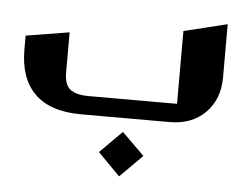

<svg xmlns="http://www.w3.org/2000/svg" viewBox="-46 -432 921 702"><g transform="rotate(5 414.5 -80.5)"><path d="M762.2 -375V-180.2Q762.2 -99.1 712.6 -49.6Q663.1 0 582 0H257.8Q143.1 0 86.4 -56.2Q29.8 -112.3 29.8 -217.8V-269L189 -294.9V-147.9Q189 -103.5 210.4 -86.2Q231.9 -68.8 278.8 -68.8H603V-335.9ZM415 50.8 497.1 131.8 415 213.9 334 131.8Z"/></g></svg>

Font: Wesal
Style: Regular
Weight: 900
Designer: Ahmed zaza
Foundry: Ahmed zaza
Version: Version 2.01